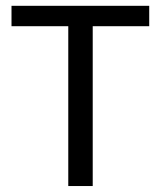

<svg xmlns="http://www.w3.org/2000/svg" viewBox="-20 -624 540 644"><path d="M18.6 -604.5H480.5V-536.1H291V0H209V-536.1H18.6Z"/></svg>

Font: BabelStone Xiangqi
Style: Regular
Weight: 400
Designer: Andrew West
Foundry: BabelStone
Version: Version 11.000 June 09, 2018